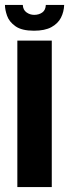

<svg xmlns="http://www.w3.org/2000/svg" viewBox="-37 -755 279 775"><path d="M33 0V-591H172V0ZM100 -631Q51 -631 25.5 -649Q0 -667 -8.5 -691.5Q-17 -716 -17 -735H55Q56 -715 70 -705Q84 -695 101 -695Q120 -695 133.5 -704.5Q147 -714 148 -735H222Q221 -707 209 -683.5Q197 -660 170.5 -645.5Q144 -631 100 -631Z"/></svg>

Font: Alumni Sans ExtraBold
Style: Regular
Weight: 800
Designer: Robert E. Leuschke
Foundry: Robert E. Leuschke
Version: Version 1.018